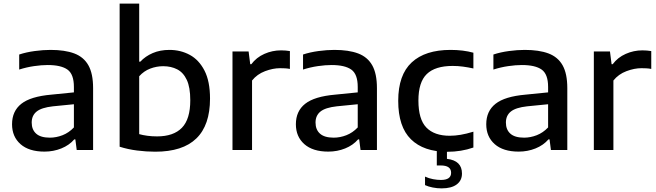

<svg xmlns="http://www.w3.org/2000/svg" viewBox="-20 -828 3622 1060"><path d="M225.5 9Q140 9 93.2 -32.2Q46.5 -73.5 46.5 -142Q46.5 -214.5 97.8 -255Q149 -295.5 263.5 -305.5L388 -318V-348Q388 -418.5 352.5 -443.8Q317 -469 243 -469Q209.5 -469 168 -463Q126.5 -457 86 -444V-527Q125 -540 171.5 -546.2Q218 -552.5 259 -552.5Q338 -552.5 390 -533Q442 -513.5 468 -467.5Q494 -421.5 494 -341.5V0H403.5L396 -58.5H390Q362 -26 318.5 -8.5Q275 9 225.5 9ZM155 -151.5Q155 -112 179.8 -90Q204.5 -68 255.5 -68Q290.5 -68 325.2 -81.5Q360 -95 388 -124.5V-252.5L272 -241Q209 -234 182 -212Q155 -190 155 -151.5Z M837 9.5Q787.5 9.5 736.8 3Q686 -3.5 640.5 -18V-808H748.5V-487.5H754.5Q782.5 -517.5 823.2 -535Q864 -552.5 915.5 -552.5Q977 -552.5 1027.8 -525Q1078.5 -497.5 1109 -438.2Q1139.5 -379 1139.5 -283.5Q1139.5 10 837 9.5ZM847 -75Q938 -75 984.2 -122.5Q1030.5 -170 1030.5 -274.5Q1030.5 -346 1011.2 -387Q992 -428 958.2 -445.2Q924.5 -462.5 881 -462.5Q844 -462.5 809.2 -449.2Q774.5 -436 748.5 -407V-87.5Q767.5 -82 793 -78.5Q818.5 -75 847 -75Z M1263.5 0V-544H1352.5L1361.5 -473.5H1367.5Q1395.5 -511 1439.5 -530.5Q1483.5 -550 1531.5 -550Q1557 -550 1580.5 -546V-447.5Q1567.5 -450 1553.8 -450.8Q1540 -451.5 1526 -451.5Q1487 -451.5 1443.2 -435Q1399.5 -418.5 1371.5 -383.5V0Z M1792.5 9Q1707 9 1660.2 -32.2Q1613.5 -73.5 1613.5 -142Q1613.5 -214.5 1664.8 -255Q1716 -295.5 1830.5 -305.5L1955 -318V-348Q1955 -418.5 1919.5 -443.8Q1884 -469 1810 -469Q1776.5 -469 1735 -463Q1693.5 -457 1653 -444V-527Q1692 -540 1738.5 -546.2Q1785 -552.5 1826 -552.5Q1905 -552.5 1957 -533Q2009 -513.5 2035 -467.5Q2061 -421.5 2061 -341.5V0H1970.5L1963 -58.5H1957Q1929 -26 1885.5 -8.5Q1842 9 1792.5 9ZM1722 -151.5Q1722 -112 1746.8 -90Q1771.5 -68 1822.5 -68Q1857.5 -68 1892.2 -81.5Q1927 -95 1955 -124.5V-252.5L1839 -241Q1776 -234 1749 -212Q1722 -190 1722 -151.5Z M2449.5 10Q2319 10 2248.8 -59Q2178.5 -128 2178.5 -271.5Q2178.5 -414.5 2253 -483.5Q2327.5 -552.5 2467.5 -552.5Q2537 -552.5 2593.5 -537V-450Q2564 -456.5 2536.2 -460.2Q2508.5 -464 2479 -464Q2382.5 -464 2336.2 -419.2Q2290 -374.5 2290 -273Q2290 -169 2334 -123.8Q2378 -78.5 2463 -78.5Q2492 -78.5 2523 -83.8Q2554 -89 2593.5 -101V-13.5Q2526 10 2449.5 10ZM2418 212Q2393.5 212 2369.2 207.2Q2345 202.5 2326.5 194V147Q2348 157 2371.2 161.2Q2394.5 165.5 2414 165.5Q2470.5 165.5 2470.5 126Q2470.5 85.5 2413.5 85.5H2391.5V-10H2447.5V49Q2530.5 58.5 2530.5 130Q2530.5 168.5 2501.5 190.2Q2472.5 212 2418 212Z M2843.5 9Q2758 9 2711.2 -32.2Q2664.5 -73.5 2664.5 -142Q2664.5 -214.5 2715.8 -255Q2767 -295.5 2881.5 -305.5L3006 -318V-348Q3006 -418.5 2970.5 -443.8Q2935 -469 2861 -469Q2827.5 -469 2786 -463Q2744.5 -457 2704 -444V-527Q2743 -540 2789.5 -546.2Q2836 -552.5 2877 -552.5Q2956 -552.5 3008 -533Q3060 -513.5 3086 -467.5Q3112 -421.5 3112 -341.5V0H3021.5L3014 -58.5H3008Q2980 -26 2936.5 -8.5Q2893 9 2843.5 9ZM2773 -151.5Q2773 -112 2797.8 -90Q2822.5 -68 2873.5 -68Q2908.5 -68 2943.2 -81.5Q2978 -95 3006 -124.5V-252.5L2890 -241Q2827 -234 2800 -212Q2773 -190 2773 -151.5Z M3258.5 0V-544H3347.5L3356.5 -473.5H3362.5Q3390.5 -511 3434.5 -530.5Q3478.5 -550 3526.5 -550Q3552 -550 3575.5 -546V-447.5Q3562.5 -450 3548.8 -450.8Q3535 -451.5 3521 -451.5Q3482 -451.5 3438.2 -435Q3394.5 -418.5 3366.5 -383.5V0Z"/></svg>

Font: Encode Sans SmExp Md
Style: Regular
Weight: 500
Width: 6
Designer: Multiple Designers
Foundry: Impallari Type
Version: Version 3.002; ttfautohint (v1.8.3) -l 8 -r 50 -G 200 -x 14 